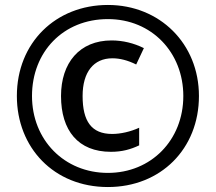

<svg xmlns="http://www.w3.org/2000/svg" viewBox="-20 -744 870 774"><path d="M415 10C628 10 782 -144 782 -357C782 -568 624 -724 415 -724C205 -724 48 -572 48 -357C48 -149 197 10 415 10ZM415 -47C239 -47 109 -180 109 -357C109 -535 235 -667 415 -667C592 -667 719 -532 719 -357C719 -179 589 -47 415 -47ZM427 -132C473 -132 507 -142 541 -158V-229C506 -213 466 -204 432 -204C349 -204 313 -255 313 -357C313 -453 357 -509 433 -509C463 -509 495 -501 529 -484L560 -550C520 -570 475 -581 430 -581C300 -581 226 -490 226 -357C226 -218 295 -132 427 -132Z"/></svg>

Font: Noto Sans Myanmar UI SemiCondensed Medium
Style: Regular
Weight: 500
Width: 4
Designer: Monotype Design Team
Foundry: Monotype Imaging Inc.
Version: Version 2.103